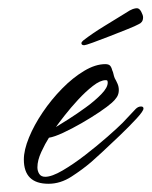

<svg xmlns="http://www.w3.org/2000/svg" viewBox="-20 -456 369 467"><path d="M98 -9Q38 -9 38 -68Q38 -91 50.5 -121.5Q63 -152 84 -183Q105 -214 131 -240.5Q157 -267 184.5 -283.5Q212 -300 236 -300Q244 -300 247.5 -296.5Q251 -293 253 -285Q255 -281 256 -276Q257 -271 259 -266Q263 -259 266 -252Q269 -245 269 -237Q269 -227 264 -219.5Q259 -212 252 -206Q242 -197 222 -183.5Q202 -170 178.5 -156.5Q155 -143 133.5 -133Q112 -123 99 -121Q90 -107 80.5 -86.5Q71 -66 71 -49Q71 -40 75.5 -33Q80 -26 90 -26Q106 -26 132.5 -41.5Q159 -57 188 -79.5Q217 -102 241.5 -123.5Q266 -145 278 -157L310 -191Q316 -197 323 -197Q329 -197 329 -192Q329 -186 312 -167.5Q295 -149 271.5 -126.5Q248 -104 228 -85.5Q208 -67 202 -62Q181 -44 154 -26.5Q127 -9 98 -9ZM116 -147Q126 -153 146.5 -166Q167 -179 189 -195Q211 -211 226.5 -227Q242 -243 242 -255Q242 -258 241 -260Q240 -261 237 -261Q224 -261 206 -247Q188 -233 170 -213.5Q152 -194 137.5 -175.5Q123 -157 116 -147ZM185 -346Q178 -346 178 -351Q178 -353 180 -355Q182 -357 183 -358Q205 -375 234.5 -393Q264 -411 285 -424Q297 -432 303 -434Q309 -436 313 -436Q319 -436 323.5 -427.5Q328 -419 328 -414Q328 -407 325 -403Q322 -399 317 -397Q310 -393 290 -385Q270 -377 247 -368Q224 -359 206 -352.5Q188 -346 185 -346Z"/></svg>

Font: Hurricane
Style: Regular
Weight: 400
Designer: Robert E. Leuschke
Foundry: Robert E. Leuschke
Version: Version 1.010; ttfautohint (v1.8.3)